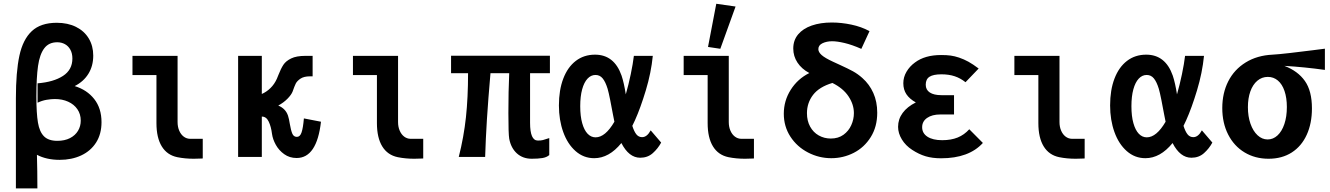

<svg xmlns="http://www.w3.org/2000/svg" viewBox="-20 -854 7240 1045"><path d="M289 -730Q349 -730 394 -707.5Q439 -685 463.2 -644.5Q487.5 -604 487.5 -551.5Q487.5 -495 461.2 -452.5Q435 -410 386.5 -385.5Q453.5 -365 493 -314.8Q532.5 -264.5 532.5 -189Q532.5 -124.5 503 -78.2Q473.5 -32 421.8 -8Q370 16 305 16Q233 16 181 -11.5Q183.5 77.5 183.5 171.5H66.5V-319.5Q66.5 -462 85.5 -550.5Q104.5 -639 153 -684.5Q201.5 -730 289 -730ZM419.5 -197.5Q419.5 -233 401.2 -259.5Q383 -286 351 -300.5Q319 -315 278.5 -315Q258.5 -315 233.5 -310.8Q208.5 -306.5 184.5 -295V-400.5Q271.5 -407.5 322.8 -440.8Q374 -474 374 -535.5Q374 -563.5 363 -583.5Q352 -603.5 333.2 -613.8Q314.5 -624 291.5 -624Q245.5 -624 220.8 -591Q196 -558 187 -495Q178 -432 178 -329Q178 -237.5 186.5 -187Q195 -136.5 219.5 -112Q244 -87.5 292 -87.5Q332 -87.5 360.8 -102.2Q389.5 -117 404.5 -142Q419.5 -167 419.5 -197.5Z M831.5 -184V-445.5H701V-550H946.5V-190Q946.5 -163.5 955.5 -142.8Q964.5 -122 979.8 -110.5Q995 -99 1014 -98.5H1083.5V8.5L1071 9Q1048 10 1034.5 10Q987 10 945 1.5Q889.5 -10 860.5 -57.2Q831.5 -104.5 831.5 -184Z M1460.5 -125Q1455.5 -165 1442.5 -192.2Q1429.5 -219.5 1405.5 -219.5H1405V0H1276V-550H1405V-342.5Q1431 -354 1452.2 -374.8Q1473.5 -395.5 1487 -425.5Q1493 -439.5 1495.5 -446.5Q1509 -481 1522.5 -501.5Q1536 -522 1564.8 -536Q1593.5 -550 1643 -550H1681.5V-438.5H1667Q1634 -438.5 1615.2 -425.8Q1596.5 -413 1589.5 -398.8Q1582.5 -384.5 1572.5 -355.5Q1565.5 -338 1544.8 -316.8Q1524 -295.5 1494.5 -279.5Q1534.5 -263 1547.5 -224.5Q1553 -208 1557.5 -179Q1563.5 -144 1571 -126.5Q1578.5 -109 1596 -109Q1613 -109 1621.2 -133Q1629.5 -157 1634 -209.5L1727 -191.5Q1704.5 6 1594.5 6Q1556 6 1527 -14.8Q1498 -35.5 1481.2 -65.8Q1464.5 -96 1460.5 -125Z M2031.5 -184V-445.5H1901V-550H2146.5V-190Q2146.5 -163.5 2155.5 -142.8Q2164.5 -122 2179.8 -110.5Q2195 -99 2214 -98.5H2283.5V8.5L2271 9Q2248 10 2234.5 10Q2187 10 2145 1.5Q2089.5 -10 2060.5 -57.2Q2031.5 -104.5 2031.5 -184Z M2751.5 -99Q2747 -125.5 2747 -238.5Q2747 -357.5 2751.5 -455.5H2649.5Q2637 -311.5 2630.2 -204.8Q2623.5 -98 2620.5 0H2477Q2504.5 -109 2516 -216Q2527.5 -323 2527.5 -455.5H2435V-550.5H2973V-455.5H2865V-186Q2865 -137 2875.5 -113Q2886 -89 2907.5 -89Q2925 -89 2935.2 -91.8Q2945.5 -94.5 2969.5 -102.5V-10Q2955 2.5 2931.8 6.2Q2908.5 10 2874 10Q2825.5 10 2793.2 -19.2Q2761 -48.5 2751.5 -99Z M3022 -280Q3022 -364 3045.8 -426.2Q3069.5 -488.5 3113.8 -522.5Q3158 -556.5 3218.5 -556.5Q3323 -556.5 3363 -442.5Q3376.5 -402 3386 -340.5Q3401 -392.5 3413 -450Q3425 -507.5 3430 -550H3533Q3524 -458.5 3495 -362.2Q3466 -266 3436 -199.5L3421.5 -169Q3431.5 -137.5 3443.8 -122.5Q3456 -107.5 3475 -107.5Q3501.5 -107.5 3521.5 -144.5L3578.5 -78Q3561 -45.5 3533 -20.5Q3505 4.5 3464.5 4.5Q3403 4.5 3362 -75.5Q3295 7 3214 7Q3156.5 7 3112.8 -31.5Q3069 -70 3045.5 -135.5Q3022 -201 3022 -280ZM3221.5 -106.5Q3274.5 -106.5 3324 -191.5L3316.5 -229Q3309 -270 3301 -310.2Q3293 -350.5 3287 -371Q3275.5 -408.5 3260.2 -427.2Q3245 -446 3221 -446Q3196.5 -446 3177.8 -426Q3159 -406 3148.5 -367.8Q3138 -329.5 3138 -276Q3138 -221.5 3148.8 -183.5Q3159.5 -145.5 3178.2 -126Q3197 -106.5 3221.5 -106.5Z M3831.5 -184V-445.5H3701V-550H3946.5V-190Q3946.5 -163.5 3955.5 -142.8Q3964.5 -122 3979.8 -110.5Q3995 -99 4014 -98.5H4083.5V8.5L4071 9Q4048 10 4034.5 10Q3987 10 3945 1.5Q3889.5 -10 3860.5 -57.2Q3831.5 -104.5 3831.5 -184ZM3983.5 -818.5 3900.5 -588.5 3833.5 -598.5 3878.5 -833.5Z M4246 -235Q4246 -306 4283.8 -365.5Q4321.5 -425 4385 -456.5Q4343.5 -478.5 4320.5 -513.2Q4297.5 -548 4297.5 -590Q4297.5 -635 4324 -666.8Q4350.5 -698.5 4398 -715Q4445.5 -731.5 4507.5 -731.5Q4559 -731.5 4613.8 -720Q4668.5 -708.5 4712.5 -684.5L4668 -588Q4617 -610.5 4576.5 -620Q4536 -629.5 4509.5 -629.5Q4479.5 -629.5 4456.8 -618.8Q4434 -608 4434 -586.5Q4434 -570.5 4451.8 -554.5Q4469.5 -538.5 4515 -517.5L4552 -500.5Q4596 -480.5 4622.8 -465.8Q4649.5 -451 4673.5 -429.5Q4712 -395.5 4733.2 -348Q4754.5 -300.5 4754.5 -240.5Q4754.5 -164 4719.2 -107.8Q4684 -51.5 4626.8 -22.2Q4569.5 7 4504.5 7Q4437.5 7 4377.8 -24Q4318 -55 4282 -110.2Q4246 -165.5 4246 -235ZM4627.5 -238.5Q4627.5 -285.5 4598.2 -329.5Q4569 -373.5 4510.5 -402.5Q4438.5 -381 4405.2 -337.5Q4372 -294 4372 -238Q4372 -196.5 4389.2 -165Q4406.5 -133.5 4436.2 -116.8Q4466 -100 4502 -100Q4542.5 -100 4570.8 -120.5Q4599 -141 4613.2 -172.8Q4627.5 -204.5 4627.5 -238.5Z M4944.5 -38.5Q4909 -61.5 4888.5 -95.2Q4868 -129 4868 -163.5Q4868 -205.5 4892.8 -239.2Q4917.5 -273 4964.5 -296.5Q4930.5 -315.5 4913.5 -340.8Q4896.5 -366 4896.5 -401Q4896.5 -434 4913.8 -463.5Q4931 -493 4960 -514Q5014 -554.5 5102 -554.5Q5133 -554.5 5154.5 -551.5Q5176 -548.5 5200 -540.5Q5226.5 -531.5 5251 -518Q5275.5 -504.5 5306.5 -481L5235 -406.5Q5207.5 -428.5 5176 -439Q5144.5 -449.5 5104 -449.5Q5059.5 -449.5 5039 -436.2Q5018.5 -423 5018.5 -393Q5018.5 -365 5040.8 -350.5Q5063 -336 5104 -336H5172.5V-231H5098Q5053 -231 5026 -212.2Q4999 -193.5 4999 -161.5Q4999 -128.5 5028 -109.8Q5057 -91 5108 -91Q5156.5 -91 5192.2 -105.5Q5228 -120 5255.5 -150.5L5329.5 -76Q5253.5 7.5 5102 7.5Q5054.5 7.5 5017.8 -3.5Q4981 -14.5 4944.5 -38.5Z M5631.5 -184V-445.5H5501V-550H5746.5V-190Q5746.5 -163.5 5755.5 -142.8Q5764.5 -122 5779.8 -110.5Q5795 -99 5814 -98.5H5883.5V8.5L5871 9Q5848 10 5834.5 10Q5787 10 5745 1.5Q5689.5 -10 5660.5 -57.2Q5631.5 -104.5 5631.5 -184Z M6022 -280Q6022 -364 6045.8 -426.2Q6069.5 -488.5 6113.8 -522.5Q6158 -556.5 6218.5 -556.5Q6323 -556.5 6363 -442.5Q6376.5 -402 6386 -340.5Q6401 -392.5 6413 -450Q6425 -507.5 6430 -550H6533Q6524 -458.5 6495 -362.2Q6466 -266 6436 -199.5L6421.5 -169Q6431.5 -137.5 6443.8 -122.5Q6456 -107.5 6475 -107.5Q6501.5 -107.5 6521.5 -144.5L6578.5 -78Q6561 -45.5 6533 -20.5Q6505 4.5 6464.5 4.5Q6403 4.5 6362 -75.5Q6295 7 6214 7Q6156.5 7 6112.8 -31.5Q6069 -70 6045.5 -135.5Q6022 -201 6022 -280ZM6221.5 -106.5Q6274.5 -106.5 6324 -191.5L6316.5 -229Q6309 -270 6301 -310.2Q6293 -350.5 6287 -371Q6275.5 -408.5 6260.2 -427.2Q6245 -446 6221 -446Q6196.5 -446 6177.8 -426Q6159 -406 6148.5 -367.8Q6138 -329.5 6138 -276Q6138 -221.5 6148.8 -183.5Q6159.5 -145.5 6178.2 -126Q6197 -106.5 6221.5 -106.5Z M6632.5 -266Q6632.5 -347.5 6665.2 -411.8Q6698 -476 6760 -514.2Q6822 -552.5 6906 -556.5Q6935.5 -558 7000.8 -565.5Q7066 -573 7124.5 -580.5L7191 -589V-473.5Q7080.5 -489 6970.5 -495.5Q7044 -467.5 7082.2 -413.2Q7120.5 -359 7120.5 -264Q7120.5 -182.5 7092.2 -120.5Q7064 -58.5 7010.8 -24.2Q6957.5 10 6884.5 10Q6811 10 6753.8 -24.5Q6696.5 -59 6664.5 -121.8Q6632.5 -184.5 6632.5 -266ZM6984 -271.5Q6984 -321.5 6971.2 -358.8Q6958.5 -396 6935 -415.8Q6911.5 -435.5 6880.5 -435.5Q6848 -435.5 6823.2 -414.5Q6798.5 -393.5 6785.2 -356.2Q6772 -319 6772 -270.5Q6772 -220.5 6786 -180.5Q6800 -140.5 6824.5 -117.8Q6849 -95 6879.5 -95Q6909.5 -95 6933.2 -117Q6957 -139 6970.5 -179Q6984 -219 6984 -271.5Z"/></svg>

Font: JuliaMono ExtraBold
Style: Regular
Weight: 800
Monospace: yes
Designer: cormullion
Foundry: corm
Version: Version 0.055; ttfautohint (v1.8.4)